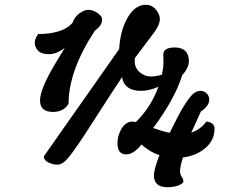

<svg xmlns="http://www.w3.org/2000/svg" viewBox="-20 -663 1040 801"><path d="M139 -521Q240 -521 282 -567Q291 -592 311 -607Q331 -622 349.5 -622Q368 -622 387 -608.5Q406 -595 406 -582Q406 -559 382 -540L375 -534Q266 -367 266 -230Q245 -196 201 -196Q147 -196 147 -244Q147 -292 212 -400Q246 -456 250 -463Q216 -437 184 -437Q152 -437 138.5 -452Q125 -467 125 -484Q125 -501 139 -521ZM688 -109 696 -125Q752 -240 784 -270Q800 -284 815.5 -284Q831 -284 842 -273.5Q853 -263 853 -247.5Q853 -232 841.5 -218.5Q830 -205 818 -198Q810 -179 798 -153.5Q786 -128 778 -110Q816 -122 841 -156Q875 -152 875 -126Q875 -78 837 -45.5Q799 -13 743 -6Q731 35 731 50Q731 65 738 74.5Q745 84 745 93Q745 102 726 110Q707 118 678 118Q622 118 622 68Q622 45 645 -16Q608 -27 570 -60Q538 -19 506 -19Q470 -19 470 -66Q470 -96 486 -124.5Q502 -153 530 -156Q535 -156 547 -154Q610 -216 641 -301Q602 -284 568 -284Q499 -284 489 -341Q451 -284 403.5 -210Q356 -136 334.5 -103Q313 -70 288 -35Q263 0 248.5 12Q234 24 218 24Q202 24 182.5 15Q163 6 163 -11L477 -458Q482 -538 513 -590.5Q544 -643 588 -643Q614 -643 630.5 -623Q647 -603 647 -583Q647 -563 627 -533L543 -421Q542 -417 542 -409Q542 -379 563 -361.5Q584 -344 609 -344Q634 -344 656 -352Q662 -382 662 -403Q662 -424 661 -431V-434Q661 -465 709 -465Q738 -465 753 -450.5Q768 -436 768 -408Q768 -380 740 -349Q709 -249 619 -129Q661 -114 688 -109Z"/></svg>

Font: Clara
Style: Regular
Weight: 400
Designer: Proyecto DEMO
Foundry: Proyecto DEMO
Version: Version 1.002